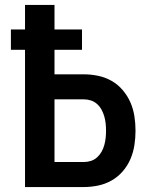

<svg xmlns="http://www.w3.org/2000/svg" viewBox="-20 -755 640 775"><path d="M81 0V-554H24V-636H81V-735H200V-636H311V-554H200V-455H318Q347 -455 376 -449Q405 -443 430.5 -428.5Q456 -414 475.5 -391Q495 -368 506.5 -341.5Q518 -315 522.5 -286Q527 -257 527 -227Q527 -198 522.5 -169Q518 -140 506.5 -113Q495 -86 475.5 -63.5Q456 -41 430.5 -26.5Q405 -12 376 -6Q347 0 318 0ZM200 -101H318Q333 -101 347 -105.5Q361 -110 372 -120Q383 -130 390 -142.5Q397 -155 401 -169.5Q405 -184 406.5 -198.5Q408 -213 408 -227Q408 -242 406.5 -256.5Q405 -271 401 -285Q397 -299 390 -312Q383 -325 372 -335Q361 -345 347 -349.5Q333 -354 318 -354H200Z"/></svg>

Font: Iosevka Fixed Extended
Style: Bold
Weight: 700
Width: 7
Monospace: yes
Designer: Belleve Invis
Foundry: Belleve Invis
Version: Version 24.1.1; ttfautohint (v1.8.4)